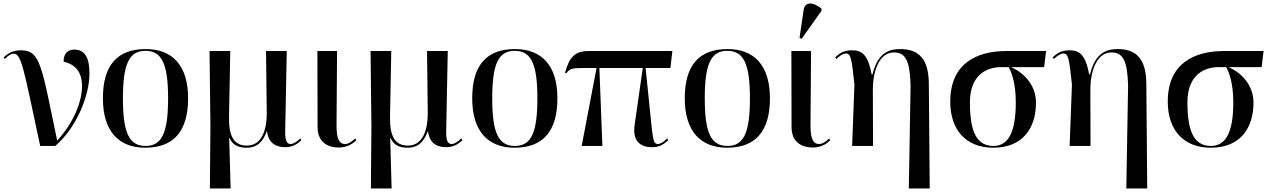

<svg xmlns="http://www.w3.org/2000/svg" viewBox="-26 -824 7171 1084"><path d="M201 0H286C405 -102 479 -282 479 -409C479 -496 455 -544 393 -544C357 -544 333 -522 333 -476C387 -463 437 -430 437 -338C437 -251 391 -133 297 -30C208 -454 203 -540 92 -540C55 -540 22 -528 -6 -499L1 -491C23 -512 37 -521 51 -521C95 -521 106 -443 201 0Z M794 10C953 10 1036 -81 1036 -269C1036 -457 945 -547 797 -547C637 -547 555 -457 555 -269C555 -81 646 10 794 10ZM796 0C703 0 668 -74 668 -269C668 -463 703 -537 795 -537C888 -537 923 -463 923 -269C923 -74 888 0 796 0Z M1159 240H1276L1268 -45H1270C1286 -8 1316 10 1366 10C1429 10 1459 -27 1480 -82H1482C1489 -19 1528 7 1585 7C1629 7 1656 -14 1676 -33L1669 -42C1653 -26 1631 -11 1615 -11C1595 -11 1584 -26 1584 -79L1593 -536H1476L1480 -191C1481 -66 1439 -2 1368 -2C1295 -2 1265 -54 1267 -166L1274 -536H1157L1162 -112Z M1887 9C1936 9 1969 -15 1986 -33L1979 -42C1963 -28 1945 -11 1922 -11C1887 -11 1874 -45 1874 -115L1877 -536H1766L1767 -104C1768 -21 1825 9 1887 9Z M2068 240H2185L2177 -45H2179C2195 -8 2225 10 2275 10C2338 10 2368 -27 2389 -82H2391C2398 -19 2437 7 2494 7C2538 7 2565 -14 2585 -33L2578 -42C2562 -26 2540 -11 2524 -11C2504 -11 2493 -26 2493 -79L2502 -536H2385L2389 -191C2390 -66 2348 -2 2277 -2C2204 -2 2174 -54 2176 -166L2183 -536H2066L2071 -112Z M2879 10C3038 10 3121 -81 3121 -269C3121 -457 3030 -547 2882 -547C2722 -547 2640 -457 2640 -269C2640 -81 2731 10 2879 10ZM2881 0C2788 0 2753 -74 2753 -269C2753 -463 2788 -537 2880 -537C2973 -537 3008 -463 3008 -269C3008 -74 2973 0 2881 0Z M3258 0H3375L3358 -440H3603L3557 -119C3544 -29 3588 7 3654 7C3689 7 3713 -1 3747 -33L3740 -42C3717 -18 3699 -11 3689 -11C3666 -11 3663 -28 3654 -97L3619 -440H3759L3770 -536H3298C3217 -536 3188 -499 3164 -413L3171 -410C3191 -437 3207 -440 3264 -440H3342Z M4079 10C4238 10 4321 -81 4321 -269C4321 -457 4230 -547 4082 -547C3922 -547 3840 -457 3840 -269C3840 -81 3931 10 4079 10ZM4081 0C3988 0 3953 -74 3953 -269C3953 -463 3988 -537 4080 -537C4173 -537 4208 -463 4208 -269C4208 -74 4173 0 4081 0Z M4500 -605 4612 -763V-775C4569 -812 4518 -819 4511 -766L4488 -610ZM4563 9C4612 9 4645 -15 4662 -33L4655 -42C4639 -28 4621 -11 4598 -11C4563 -11 4550 -45 4550 -115L4553 -536H4442L4443 -104C4444 -21 4501 9 4563 9Z M5105 240H5223L5218 -352C5217 -488 5164 -547 5057 -547C4996 -547 4930 -529 4900 -404H4895C4874 -523 4834 -540 4783 -540C4734 -540 4709 -519 4689 -500L4696 -491C4713 -508 4734 -522 4750 -522C4778 -522 4783 -490 4798 -346L4785 0H4903L4902 -317C4902 -431 4942 -528 5021 -528C5089 -528 5111 -476 5115 -341Z M5582 10C5751 10 5823 -104 5823 -244C5823 -345 5754 -413 5683 -445H5869L5880 -536H5658C5487 -536 5339 -466 5339 -250C5339 -88 5430 10 5582 10ZM5583 0C5487 0 5450 -82 5450 -246C5450 -404 5548 -445 5625 -445H5669C5687 -413 5709 -350 5709 -245C5709 -80 5668 0 5583 0Z M6333 240H6451L6446 -352C6445 -488 6392 -547 6285 -547C6224 -547 6158 -529 6128 -404H6123C6102 -523 6062 -540 6011 -540C5962 -540 5937 -519 5917 -500L5924 -491C5941 -508 5962 -522 5978 -522C6006 -522 6011 -490 6026 -346L6013 0H6131L6130 -317C6130 -431 6170 -528 6249 -528C6317 -528 6339 -476 6343 -341Z M6810 10C6979 10 7051 -104 7051 -244C7051 -345 6982 -413 6911 -445H7097L7108 -536H6886C6715 -536 6567 -466 6567 -250C6567 -88 6658 10 6810 10ZM6811 0C6715 0 6678 -82 6678 -246C6678 -404 6776 -445 6853 -445H6897C6915 -413 6937 -350 6937 -245C6937 -80 6896 0 6811 0Z"/></svg>

Font: Noto Serif Display Medium
Style: Regular
Weight: 500
Designer: Monotype Design Team
Foundry: Monotype Imaging Inc.
Version: Version 2.009